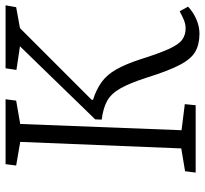

<svg xmlns="http://www.w3.org/2000/svg" viewBox="-44 -696 754 707"><g transform="rotate(-90 333.5 -343.0)"><path d="M563 14Q523 14 496 -1.5Q469 -17 447 -59.5Q425 -102 400 -182Q380 -244 360.5 -278Q341 -312 314 -326.5Q287 -341 246 -346L247 -370L516 -647L429 -660L435 -700H667L660 -661L583 -647L319 -383V-378Q357 -366 384 -346.5Q411 -327 430.5 -293Q450 -259 468 -204Q490 -134 506.5 -98Q523 -62 540.5 -49.5Q558 -37 582 -37Q597 -37 612 -43Q627 -49 645 -59L662 -28Q642 -9 615.5 2.5Q589 14 563 14ZM51 0 56 -39 140 -53 164 -646 77 -661 82 -700H321L316 -661L230 -646L207 -52L303 -40L299 0Z"/></g></svg>

Font: Literata 12pt Light
Style: Italic
Weight: 300
Italic angle: -2°
Designer: Latin by Veronika Burian and Jose Scaglione. Greek by Irene Vlachou. Cyrillic by Vera Evstafieva
Foundry: TypeTogether
Version: Version 3.002